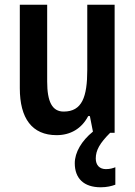

<svg xmlns="http://www.w3.org/2000/svg" viewBox="-20 -563 572 814"><path d="M386 109C386 74 403 44 447 0H466V-543H350V-267C350 -152 328 -90 250 -90C201 -90 180 -132 180 -217V-543H64V-189C64 -61 116 10 220 10C278 10 326 -17 354 -71H361L374 -5C326 34 297 83 297 129C297 193 335 231 407 231C433 231 453 226 469 220V146C459 150 447 154 429 154C402 154 386 137 386 109Z"/></svg>

Font: Noto Sans Armenian Condensed SemiBold
Style: Regular
Weight: 600
Width: 3
Designer: Monotype Design Team
Foundry: Monotype Imaging Inc.
Version: Version 2.008